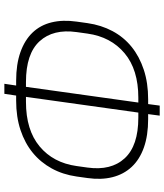

<svg xmlns="http://www.w3.org/2000/svg" viewBox="44 -790 752 880"><g transform="rotate(90 420.0 -350.0)"><path d="M789 -325Q780 -262 752 -211Q724 -160 680 -124Q636 -88 576 -68Q516 -48 441 -48H418L410 6H364L372 -48H350Q275 -48 219.5 -67.5Q164 -87 129.5 -123Q95 -159 82.5 -210.5Q70 -262 79 -325L86 -375Q95 -438 122.5 -489.5Q150 -541 194.5 -577Q239 -613 299.5 -633Q360 -653 435 -653H457L464 -706H510L503 -653H526Q601 -653 656 -633.5Q711 -614 745 -577.5Q779 -541 792 -489.5Q805 -438 796 -375ZM496 -608 424 -93H447Q576 -93 651 -155.5Q726 -218 741 -325L748 -375Q763 -483 705.5 -545.5Q648 -608 519 -608ZM127 -325Q112 -218 169 -155.5Q226 -93 356 -93H378L450 -608H428Q299 -608 224 -545Q149 -482 134 -375Z"/></g></svg>

Font: Retni Sans Light
Style: Italic
Weight: 300
Italic angle: -8°
Designer: Vitaly Kuzmin
Foundry: ParaType Ltd.
Version: Version 1.00;June 10, 2019;FontCreator 11.5.0.2425 64-bit; t